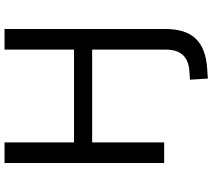

<svg xmlns="http://www.w3.org/2000/svg" viewBox="-65 -680 938 848"><g transform="rotate(-90 404.0 -256.0)"><path d="M481 193 476 114 519 111Q563 107 586 81.5Q609 56 609 6V-318H199V0H108V-705H199V-398H609V-705H700V4Q700 48 690 81.5Q680 115 658.5 138Q637 161 604 174Q571 187 525 190Z"/></g></svg>

Font: Nunito Sans 7pt
Style: Regular
Weight: 400
Designer: Vernon Adams
Foundry: Vernon Adams
Version: Version 3.101;gftools[0.9.27]